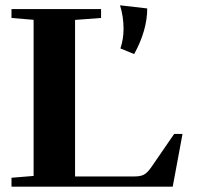

<svg xmlns="http://www.w3.org/2000/svg" viewBox="-20 -697 735 717"><path d="M429.7 -516.1Q441.4 -551.3 441.4 -589.4Q441.4 -634.8 428.2 -677.2L529.8 -665.5Q529.8 -584 481 -495.1ZM22.9 0V-33.2L105.5 -40V-623L22.9 -629.9V-663.1H357.4V-629.9L260.3 -622.6V-38.1H482.9Q505.4 -38.1 518.1 -45.2Q530.8 -52.2 544.4 -71.8L630.4 -196.8H661.6L625 0Z"/></svg>

Font: Elstob 10pt
Style: Bold
Weight: 700
Designer: Peter S. Baker
Version: Version 1.015